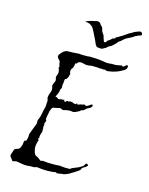

<svg xmlns="http://www.w3.org/2000/svg" viewBox="-94 -649 553 711"><g transform="rotate(15 182.0 -293.0)"><path d="M357 -587Q359 -587 361.5 -584.5Q364 -582 364 -580Q364 -574 362 -574L354 -571Q352 -571 350.5 -570Q349 -569 347 -568Q343 -567 338.5 -563.5Q334 -560 330 -558L312 -549Q308 -547 305 -544Q302 -541 299 -539Q297 -536 293 -533.5Q289 -531 286 -529Q284 -525 281.5 -522.5Q279 -520 277 -518Q274 -516 272 -513.5Q270 -511 267 -509Q261 -505 258 -504Q255 -503 252.5 -500Q250 -497 248 -496L235 -489Q234 -488 229.5 -488.5Q225 -489 221 -489Q215 -489 212.5 -492.5Q210 -496 208 -499Q206 -503 204.5 -507Q203 -511 201 -515Q199 -519 196.5 -524Q194 -529 191 -535Q188 -541 185 -547Q182 -553 178 -558Q176 -560 174 -561.5Q172 -563 170 -564Q169 -566 166.5 -566.5Q164 -567 161 -568Q160 -569 157 -569Q154 -569 152 -569Q150 -569 150.5 -570.5Q151 -572 152 -572Q157 -574 160 -575Q163 -576 166 -577Q169 -578 173.5 -579Q178 -580 183 -581Q187 -583 194 -583Q197 -583 198.5 -582Q200 -581 201 -581Q205 -578 206 -575Q208 -571 212 -569Q215 -566 217 -559Q218 -551 223 -545Q225 -543 226.5 -540Q228 -537 229 -534Q229 -532 230 -529Q231 -526 232 -524Q234 -515 237 -515Q240 -514 242 -516L246 -522Q248 -524 250.5 -525.5Q253 -527 256 -529Q258 -531 261 -534Q264 -537 268 -537Q271 -537 271.5 -539Q272 -541 273 -542L278 -545Q281 -545 285 -549Q290 -552 295.5 -555Q301 -558 306 -562Q316 -570 329 -576Q333 -580 343 -583Q351 -587 357 -587ZM76 1Q72 1 68.5 1Q65 1 61 0Q56 -1 49.5 -2Q43 -3 37 -4Q33 -4 29 -2Q25 -1 21 -2Q19 -6 16 -9.5Q13 -13 10 -17Q9 -19 11 -26Q13 -30 13.5 -33Q14 -36 15 -38Q17 -45 19 -46L25 -49Q29 -49 31 -51Q34 -51 38 -57Q40 -60 43 -71Q43 -76 44 -80Q45 -84 46 -86Q50 -86 53 -89L56 -103Q56 -112 57 -116Q59 -121 61 -126.5Q63 -132 65 -137Q67 -142 69 -147.5Q71 -153 73 -158Q74 -162 73 -166V-168Q73 -172 75 -176L78 -183Q80 -189 80 -189Q81 -192 83 -203Q85 -216 86 -217Q88 -222 89 -232Q89 -244 90 -247Q90 -254 87 -261Q87 -266 89 -274L93 -285Q95 -288 95 -297Q94 -301 93.5 -304.5Q93 -308 92 -310L95 -319L99 -328Q100 -332 99 -336Q97 -342 97 -342Q97 -344 97.5 -346Q98 -348 99 -350Q102 -356 102 -362Q102 -363 102 -365Q102 -367 101 -369Q101 -374 100 -375L98 -377Q99 -378 98 -381L100 -384Q96 -393 96 -402Q94 -407 88 -412Q82 -419 86 -426Q100 -447 116 -447Q124 -447 135 -447.5Q146 -448 157 -449Q163 -449 166 -448H186Q188 -448 191 -448Q194 -448 196 -449Q223 -449 245 -446L264 -443H270Q279 -443 283 -444H301Q304 -445 306.5 -445Q309 -445 311 -446Q313 -446 315 -446.5Q317 -447 319 -448L323 -447Q326 -444 328 -446H330Q331 -447 333 -449Q335 -451 339 -454Q343 -454 343 -453Q343 -453 345 -451V-450Q344 -449 344 -446V-445Q344 -438 326 -429Q306 -418 283 -415Q281 -415 279 -414.5Q277 -414 275 -414Q269 -414 266 -417Q257 -415 256 -416Q256 -418 247 -416Q246 -417 241 -417Q236 -417 235 -418Q231 -417 223 -418Q211 -418 208 -417Q205 -416 202 -416Q199 -416 196 -416Q193 -416 189.5 -416.5Q186 -417 183 -418Q180 -419 177.5 -419.5Q175 -420 173 -420Q167 -420 162 -417Q161 -416 161 -415Q161 -414 159 -412Q158 -411 156 -412Q155 -412 153 -410Q153 -401 151 -398Q151 -396 150 -394.5Q149 -393 148 -391Q144 -387 144 -385Q142 -381 143 -374Q147 -368 144 -364Q144 -361 143 -358.5Q142 -356 141 -354Q138 -348 136 -346Q132 -345 132 -346Q130 -342 130 -332Q129 -326 128.5 -322.5Q128 -319 128 -318Q130 -313 127 -307Q123 -301 124 -297Q123 -295 122.5 -292Q122 -289 120 -285Q116 -278 114 -273Q119 -273 121 -271Q122 -270 123.5 -269.5Q125 -269 126 -267Q128 -267 131 -267.5Q134 -268 138 -269Q147 -269 150 -270Q148 -268 150 -266V-265Q153 -262 156 -265Q159 -270 163 -269Q165 -266 168 -269Q170 -270 175 -270Q177 -269 179.5 -269Q182 -269 184 -267Q186 -266 188.5 -266Q191 -266 193 -265L195 -267Q196 -267 197 -269H199Q200 -269 199 -267Q198 -266 200 -266Q206 -266 210 -269Q214 -269 217.5 -270Q221 -271 223 -272Q227 -273 229 -271Q230 -268 236 -270Q241 -272 244 -275Q247 -278 254 -280Q256 -278 256 -276V-274Q255 -272 253 -269.5Q251 -267 249 -266Q247 -265 244.5 -264Q242 -263 239 -261Q237 -260 230 -253Q229 -252 225 -250Q222 -249 221 -250Q219 -249 218 -247.5Q217 -246 216 -245L200 -237Q193 -234 185 -236Q178 -237 172 -236L162 -234L153 -232L147 -235Q143 -237 139 -236L127 -233Q124 -232 121 -232Q118 -232 116 -231Q112 -230 110 -223Q109 -220 107.5 -217Q106 -214 106 -210Q105 -206 104.5 -202.5Q104 -199 103 -195Q102 -191 102 -188Q102 -185 102 -182Q106 -178 103 -173Q99 -166 101 -164Q101 -163 101 -160.5Q101 -158 100 -154Q99 -151 101 -149Q101 -146 100 -145Q100 -144 100.5 -142Q101 -140 101 -138Q101 -135 99 -129Q98 -128 98 -127Q98 -126 97 -124Q97 -121 95 -115Q96 -114 96 -111Q96 -110 94 -108Q92 -106 93 -104Q94 -104 96 -102Q94 -97 93 -92.5Q92 -88 91 -84Q91 -82 90.5 -79.5Q90 -77 90 -75Q90 -71 90.5 -67.5Q91 -64 92 -60Q95 -46 102 -42Q103 -41 104.5 -41Q106 -41 107 -40Q111 -38 112 -37Q114 -36 117 -33Q117 -33 118.5 -32Q120 -31 121 -30Q124 -28 126 -30Q130 -32 133 -31Q140 -30 147.5 -29.5Q155 -29 164 -29Q173 -29 180.5 -29Q188 -29 195 -30Q200 -29 205 -29Q210 -29 214 -28H234Q235 -28 235.5 -28.5Q236 -29 237 -29Q238 -31 238.5 -31Q239 -31 240 -32Q244 -34 249 -36Q254 -38 259 -40Q265 -42 269.5 -45Q274 -48 278 -50Q283 -53 284 -57Q286 -62 290 -63Q295 -62 296 -60V-56Q290 -50 287 -49Q285 -48 282 -46Q279 -44 277 -42L274 -35Q273 -34 270.5 -32Q268 -30 265 -28L251 -19Q247 -17 243.5 -14.5Q240 -12 236 -10Q232 -8 229 -7Q226 -6 224 -5Q224 -5 217 -3Q215 -3 212 -3Q209 -3 207 -2Q203 -1 199.5 -1Q196 -1 192 0Q191 -1 190.5 -1.5Q190 -2 188 -3Q188 -3 187 -3Q186 -3 184 -2Q178 -1 170.5 -0.5Q163 0 154 0Q145 0 137 -0.5Q129 -1 124 -2Q117 -4 112 -2Q105 1 99 0H92Q86 0 83 1Z"/></g></svg>

Font: Estonia
Style: Regular
Weight: 400
Designer: Robert E. Leuschke
Foundry: Robert E. Leuschke
Version: Version 1.014; ttfautohint (v1.8.3)